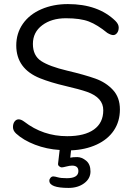

<svg xmlns="http://www.w3.org/2000/svg" viewBox="-20 -733 657 946"><path d="M317.9 192.9Q223.1 192.9 223.1 157.2Q223.1 149.4 229 142.8Q234.9 136.2 242.4 136.2Q250 136.2 264.9 140.6Q279.8 145 309.1 145Q366.2 145 366.2 109.9Q366.2 83 335 83Q323.7 83 306.9 87.4Q290 91.8 284.2 91.8Q278.3 91.8 271.7 86.4Q265.1 81.1 266.1 73.2L273.9 5.9Q210 2 152.6 -20Q95.2 -42 59.1 -75.2Q43.9 -89.4 43.9 -106.7Q43.9 -124 52 -134.5Q60.1 -145 72 -145Q84 -145 99.1 -133.8Q191.9 -62 311 -62Q397 -62 442.9 -95Q488.8 -127.9 488.8 -189.5Q489.3 -252 409.2 -280.3Q373 -293 301.8 -309.6Q230.5 -326.2 177.7 -347.2Q60.5 -394 60.1 -508.8Q60.1 -568.8 92.5 -615.5Q125 -662.1 183.6 -687.5Q242.2 -712.9 314.5 -712.9Q463.9 -712.9 548.8 -629.9Q564.9 -613.8 564.9 -597.4Q564.9 -581.1 556.9 -570.6Q548.8 -560.1 537.8 -560.1Q526.9 -560.1 508.8 -570.8Q460 -610.8 418 -627Q376 -643.1 304.9 -643.1Q233.9 -643.1 188 -608.6Q142.1 -574.2 142.1 -516.6Q142.1 -459 182.6 -432.4Q223.1 -405.8 310.5 -385Q397.9 -364.3 450 -345.7Q502 -327.1 536.4 -290Q570.8 -252.9 570.8 -193.8Q570.8 -134.8 541 -90.3Q511.2 -45.9 456.1 -20.5Q400.9 4.9 330.1 7.8L326.2 43.9Q338.4 41 360.6 41Q382.8 41 404.3 58.6Q425.8 76.2 425.8 111.6Q425.8 147 394.8 169.9Q363.8 192.9 317.9 192.9Z"/></svg>

Font: Nunito-Regular
Style: Regular
Weight: 400
Designer: Vernon Adams
Foundry: newtypography
Version: Version 3.000